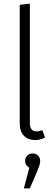

<svg xmlns="http://www.w3.org/2000/svg" viewBox="-20 -763 302 1061"><path d="M89 -82V-736L145 -743V-83Q145 -37 182 -37Q198 -37 214 -44L229 -3Q203 11 174 11Q135 11 112 -13Q89 -37 89 -82ZM202 127Q202 138 198 150.5Q194 163 182 192L145 278H112L142 164Q119 151 119 127Q119 109 130.5 97Q142 85 161 85Q179 85 190.5 97Q202 109 202 127Z"/></svg>

Font: Fira Sans Condensed Light
Style: Regular
Weight: 300
Width: 3
Designer: bBox Type GmbH & Carrois Corporate GbR & Edenspiekermann AG
Foundry: bBox Type GmbH & Carrois Corporate GbR & Edenspiekermann AG
Version: Version 4.301